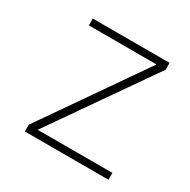

<svg xmlns="http://www.w3.org/2000/svg" viewBox="-120 -615 723 730"><g transform="rotate(30 241.0 -250.5)"><path d="M445 0V-30H117L424 -471V-501H87V-471H384L78 -30V0Z"/></g></svg>

Font: Advent Pro
Style: ExtraLight
Weight: 250
Designer: Andreas Kalpakidis
Foundry: Andreas Kalpakidis
Version: Version 2.002 2007